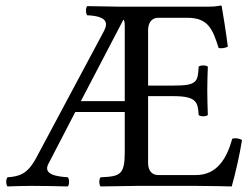

<svg xmlns="http://www.w3.org/2000/svg" viewBox="-20 -669 905 691"><path d="M271 -305 424 -598C428 -596 429 -587 429 -575V-305ZM429 -122C429 -39 412 -34 342 -31C336 -25 336 -4 342 2C391 1 472 0 472 0H686C734 0 814 2 814 2C828 -48 843 -114 851 -165C840.6 -170.9 829.1 -173.2 816 -170C796 -98 761 -39 685 -39H549C527 -39 513 -55 513 -82V-323H604C689 -323 692 -300 695 -255C701 -249 722 -249 728 -255C727 -290 726 -308.7 726 -343C726 -376.5 727 -399 728 -429C722 -435 701 -435 695 -429C692 -374 689 -361 604 -361H513V-561C513 -585 525 -605 549 -605H654C729 -605 745 -565 767 -496C779.4 -494.2 790.2 -496.3 800 -501C795 -542 780 -638 778 -646C778 -648 777 -649 774 -649C757 -646 749 -645 725 -645H549H409C409 -645 344 -646 294 -647C288 -641 288 -620 294 -614C364 -611 370.2 -587.7 354 -557L111 -102C79.3 -42.7 50.5 -34 7 -31C1 -25 1 -4 7 2C44 1 57 0 96 0C137 0 187 1 224 2C230 -4 230 -25 224 -31C186.4 -33.6 133.7 -39.9 154 -79L251 -266H429Z"/></svg>

Font: Libertinus Math
Style: Regular
Weight: 400
Designer: Philipp H. Poll
Foundry: Khaled Hosny
Version: Version 6.2